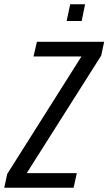

<svg xmlns="http://www.w3.org/2000/svg" viewBox="-48 -885 511 905"><path d="M-28 0 -14 -65 336 -619H110L126 -688H443L429 -623L78 -69H314L299 0ZM266 -786 283 -865H353L337 -786Z"/></svg>

Font: Saira Condensed
Style: Italic
Weight: 400
Width: 3
Italic angle: -12°
Designer: Hector Gatti with collaboration of the Omnibus-Type team
Foundry: Omnibus-Type
Version: Version 1.100